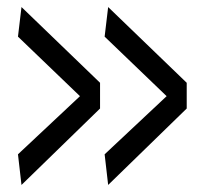

<svg xmlns="http://www.w3.org/2000/svg" viewBox="-20 -544 580 545"><path d="M264 -309V-236L41 -19L31 -106L207 -271L31 -440L41 -524ZM510 -309V-236L287 -19L277 -106L453 -271L277 -440L287 -524Z"/></svg>

Font: Georama SemiExpanded
Style: Regular
Weight: 400
Width: 6
Designer: Jean-Baptiste Levee
Foundry: Production Type
Version: Version 1.001